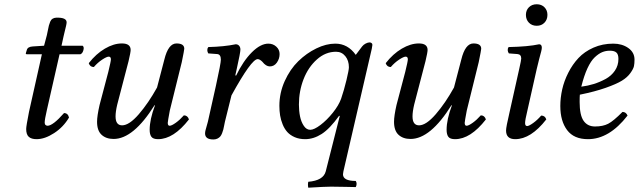

<svg xmlns="http://www.w3.org/2000/svg" viewBox="-20 -644 3001 902"><path d="M116.2 -118.2 176.8 -389.2H106.9Q101.1 -389.2 101.1 -391.1Q101.1 -394.5 106 -409.2Q109.9 -424.3 133.8 -425.8L187 -429.2L200.2 -479Q202.1 -486.8 204.8 -501.2Q207.5 -515.6 209.7 -524.2Q211.9 -532.7 215.8 -542Q219.7 -551.3 226.8 -555.9Q233.9 -560.5 244.1 -561Q293 -562.5 293 -539.1Q293 -533.7 290.3 -522Q287.6 -510.3 283.9 -495.6Q280.3 -481 278.8 -474.1L269 -429.2H368.2Q376 -423.3 371.8 -408.2Q367.7 -393.1 357.9 -389.2H259.8L200.2 -127Q189.9 -82.5 189.9 -67.9Q189.9 -60.1 194.3 -56.6Q198.7 -53.2 203.1 -53.2Q228.5 -53.2 280.8 -112.8Q299.3 -112.8 304.2 -91.8Q277.8 -46.9 234.1 -18.6Q190.4 9.8 151.9 9.8Q127.4 9.8 115.2 -1.2Q103 -12.2 103 -38.1Q103 -51.3 116.2 -118.2Z M708 -148.9 706.1 -149.9Q606.9 8.8 513.7 8.8Q478.5 8.8 457.3 -10.7Q436 -30.3 436 -71.8Q436 -99.1 447.8 -150.9L488.8 -306.2Q501 -356 501 -365.2Q501 -377.9 490.7 -377.9Q481.4 -377.9 460.2 -364Q439 -350.1 420.9 -329.1Q402.8 -329.1 397 -347.2Q431.2 -391.1 472.7 -415.5Q514.2 -439.9 552.7 -439.9Q593.8 -439.9 593.8 -409.2Q593.8 -398.4 584 -356.9L530.8 -152.8Q522.9 -119.6 522.9 -97.2Q522.9 -55.2 553.7 -55.2Q586.9 -55.2 632.1 -107.4Q677.2 -159.7 717.8 -232.9L752 -363.8Q770.5 -439.9 809.1 -439.9Q845.7 -439.9 845.7 -415Q845.7 -409.2 834 -352.1L777.8 -125Q768.1 -73.2 768.1 -66.9Q768.1 -53.2 776.9 -53.2Q786.1 -53.2 805.7 -67.1Q825.2 -81.1 843.8 -102.1Q861.3 -102.1 867.7 -83Q795.4 9.8 722.7 9.8Q699.7 9.8 691.4 -1.2Q683.1 -12.2 683.1 -34.2Q683.1 -82.5 708 -148.9Z M943.4 -17.1Q943.4 -23.9 945.6 -32.5Q947.8 -41 951.2 -52.7Q954.6 -64.5 956.5 -71.8L994.6 -242.2Q1017.6 -346.7 1017.6 -363.8Q1017.6 -389.2 999.5 -390.1L958.5 -393.1Q954.1 -399.9 953.9 -408.2Q953.6 -416.5 958.5 -422.9Q1033.7 -424.8 1087.4 -436Q1097.2 -436 1103.3 -429.2Q1109.4 -422.4 1109.4 -411.1Q1109.4 -397 1092.3 -320.8L1085.4 -290L1089.4 -289.1Q1122.6 -357.9 1163.3 -398.4Q1204.1 -439 1240.7 -439Q1262.7 -439 1278.1 -424.8Q1293.5 -410.6 1293.5 -390.1Q1293.5 -368.2 1280.8 -350.1Q1268.1 -332 1247.6 -332Q1229.5 -332 1212.4 -354Q1200.2 -366.2 1190.4 -366.2Q1161.1 -366.2 1067.4 -195.8L1036.6 -71.8Q1035.6 -66.9 1033.2 -54.9Q1030.8 -43 1029.1 -35.6Q1027.3 -28.3 1023.4 -18.3Q1019.5 -8.3 1014.6 -2.7Q1009.8 2.9 1001.5 7.1Q993.2 11.2 982.4 11.2Q943.4 11.2 943.4 -17.1Z M1384.3 -152.8Q1384.3 -123 1389.6 -96.9Q1395 -70.8 1407.5 -52.5Q1419.9 -34.2 1437.5 -34.2Q1455.6 -34.2 1485.6 -56.9Q1515.6 -79.6 1543.5 -114.3Q1571.3 -148.9 1582.5 -180.2Q1596.2 -220.2 1607.7 -267.8Q1619.1 -315.4 1619.1 -328.1Q1619.1 -359.4 1602.3 -380.1Q1585.4 -400.9 1558.6 -400.9Q1509.3 -400.9 1468.8 -364.7Q1428.2 -328.6 1406.2 -272.2Q1384.3 -215.8 1384.3 -152.8ZM1292.5 -147Q1292.5 -207.5 1317.6 -263.2Q1342.8 -318.8 1381.3 -356.4Q1419.9 -394 1466.1 -416.5Q1512.2 -439 1555.2 -439Q1613.8 -439 1651.4 -386.2L1681.2 -425.8Q1687.5 -434.1 1698 -439.5Q1708.5 -444.8 1716.3 -444.8Q1721.2 -444.8 1725.3 -441.9Q1729.5 -439 1729.5 -433.1Q1729.5 -432.6 1726.6 -415L1593.3 161.1Q1591.3 170.9 1591.3 174.8Q1591.3 206.1 1651.4 206.1Q1659.2 218.8 1651.4 234.9L1605 233.9Q1558.6 232.9 1535.2 232.9Q1519.5 232.9 1494.4 234.1Q1469.2 235.4 1449.7 236.6Q1430.2 237.8 1428.2 237.8Q1425.3 223.6 1428.2 210Q1499 204.1 1510.3 161.1L1576.2 -99.1L1573.2 -100.1Q1529.3 -39.1 1491.2 -14.6Q1453.1 9.8 1413.6 9.8Q1386.2 9.8 1364.7 0.5Q1343.3 -8.8 1329.8 -23.7Q1316.4 -38.6 1307.9 -59.6Q1299.3 -80.6 1295.9 -101.8Q1292.5 -123 1292.5 -147Z M2103 -148.9 2101.1 -149.9Q2002 8.8 1908.7 8.8Q1873.5 8.8 1852.3 -10.7Q1831.1 -30.3 1831.1 -71.8Q1831.1 -99.1 1842.8 -150.9L1883.8 -306.2Q1896 -356 1896 -365.2Q1896 -377.9 1885.7 -377.9Q1876.5 -377.9 1855.2 -364Q1834 -350.1 1815.9 -329.1Q1797.9 -329.1 1792 -347.2Q1826.2 -391.1 1867.7 -415.5Q1909.2 -439.9 1947.8 -439.9Q1988.8 -439.9 1988.8 -409.2Q1988.8 -398.4 1979 -356.9L1925.8 -152.8Q1918 -119.6 1918 -97.2Q1918 -55.2 1948.7 -55.2Q1981.9 -55.2 2027.1 -107.4Q2072.3 -159.7 2112.8 -232.9L2147 -363.8Q2165.5 -439.9 2204.1 -439.9Q2240.7 -439.9 2240.7 -415Q2240.7 -409.2 2229 -352.1L2172.9 -125Q2163.1 -73.2 2163.1 -66.9Q2163.1 -53.2 2171.9 -53.2Q2181.2 -53.2 2200.7 -67.1Q2220.2 -81.1 2238.8 -102.1Q2256.3 -102.1 2262.7 -83Q2190.4 9.8 2117.7 9.8Q2094.7 9.8 2086.4 -1.2Q2078.1 -12.2 2078.1 -34.2Q2078.1 -82.5 2103 -148.9Z M2501.5 -319.8 2457.5 -124Q2446.8 -80.1 2446.8 -65.9Q2446.8 -51.8 2456.5 -51.8Q2464.8 -51.8 2484.6 -65.9Q2504.4 -80.1 2522.5 -101.1Q2540.5 -101.1 2546.4 -83Q2474.1 9.8 2400.4 9.8Q2357.4 9.8 2357.4 -30.8Q2357.4 -46.9 2373.5 -115.2L2419.4 -320.8Q2428.7 -361.8 2428.7 -369.1Q2428.7 -388.7 2410.6 -390.1L2370.6 -393.1Q2365.7 -399.9 2365.2 -408.2Q2364.7 -416.5 2369.6 -422.9Q2461.9 -424.8 2512.7 -436Q2525.4 -436 2525.4 -419.9Q2525.4 -413.6 2522.5 -402.3Q2519.5 -391.1 2513.2 -367.4Q2506.8 -343.8 2501.5 -319.8ZM2450.7 -574.2Q2450.7 -595.7 2464.8 -609.9Q2479 -624 2501.5 -624Q2523.9 -624 2537.8 -609.9Q2551.8 -595.7 2551.8 -574.2Q2551.8 -551.8 2537.8 -537.4Q2523.9 -522.9 2501.5 -522.9Q2479 -522.9 2464.8 -537.4Q2450.7 -551.8 2450.7 -574.2Z M2885.3 -367.2Q2885.3 -388.7 2875.7 -397.2Q2866.2 -405.8 2845.2 -405.8Q2825.7 -405.8 2809.1 -398.9Q2792.5 -392.1 2774.2 -375Q2755.9 -357.9 2739.7 -323Q2723.6 -288.1 2710.9 -236.8Q2741.2 -240.7 2769 -249.3Q2796.9 -257.8 2824.5 -272.7Q2852.1 -287.6 2868.7 -312Q2885.3 -336.4 2885.3 -367.2ZM2704.1 -199.2Q2703.1 -191.4 2703.1 -165Q2703.1 -103 2721.7 -76.4Q2740.2 -49.8 2775.4 -49.8Q2812.5 -49.8 2837.4 -62.7Q2862.3 -75.7 2904.3 -118.2Q2920.9 -118.2 2928.2 -101.1Q2842.3 9.8 2742.2 9.8Q2676.3 9.8 2644.3 -32.7Q2612.3 -75.2 2612.3 -146Q2612.3 -184.1 2621.1 -223.6Q2629.9 -263.2 2649.7 -302.2Q2669.4 -341.3 2697.5 -371.3Q2725.6 -401.4 2768.1 -420.2Q2810.5 -439 2861.3 -439Q2902.3 -439 2931.6 -418.5Q2960.9 -397.9 2960.9 -363.8Q2960.9 -346.2 2958.3 -333.3Q2955.6 -320.3 2941.2 -300.3Q2926.8 -280.3 2901.1 -264.6Q2875.5 -249 2825 -231.2Q2774.4 -213.4 2704.1 -199.2Z"/></svg>

Font: Common Serif News
Style: Italic
Weight: 450
Italic angle: -12°
Designer: Philipp H. Poll, Khaled Hosny
Foundry: Stefan Peev, Context Ltd.
Version: Version 1.026